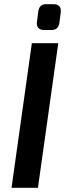

<svg xmlns="http://www.w3.org/2000/svg" viewBox="-20 -896 319 916"><path d="M199 -876H237Q254 -876 263 -866Q272 -856 270 -839L263 -785Q257 -753 227 -753H189Q172 -753 163 -763Q154 -773 156 -790L163 -844Q169 -876 199 -876ZM161 0H35L132 -690H258Z"/></svg>

Font: Exo 2.0 Semi Bold
Style: Italic
Weight: 600
Italic angle: -8°
Designer: Natanael Gama
Version: Version 1.001;PS 001.001;hotconv 1.0.70;makeotf.lib2.5.58329